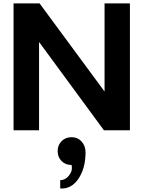

<svg xmlns="http://www.w3.org/2000/svg" viewBox="-20 -770 848 1135"><path d="M598.1 -750H748V0H594.2L210.9 -522V0H60.1V-750H213.9L598.1 -229ZM402.8 41Q439 41 462.4 66.7Q485.8 92.3 485.8 131.8Q484.9 226.6 443.1 287.6Q401.4 348.6 335.9 344.2V294.9Q364.7 294.9 384.3 271.7Q403.8 248.5 404.8 228.5Q405.8 208.5 401.9 205.1Q366.7 205.1 343.8 181.9Q320.8 158.7 320.8 123Q320.8 87.9 344 64.5Q367.2 41 402.8 41Z"/></svg>

Font: Orkney
Style: Bold
Weight: 700
Designer: Samuel Oakes and Alfredo Marco Pradil
Foundry: Alfredo Marco Pradil
Version: 1.0